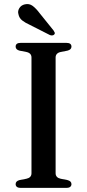

<svg xmlns="http://www.w3.org/2000/svg" viewBox="-20 -907 420 927"><path d="M248.5 -70.5Q248.5 -60 254.8 -53.2Q261 -46.5 273 -44L306 -37.5Q325 -32.5 325 -18Q325 -10 319.2 -5Q313.5 0 301 0H79.5Q67 0 61.2 -5Q55.5 -10 55.5 -18Q55.5 -32.5 74 -37.5L107.5 -44Q119.5 -46.5 125.8 -53.2Q132 -60 132 -70.5V-629.5Q132 -640 125.8 -646.8Q119.5 -653.5 107.5 -656L74 -662.5Q55.5 -667.5 55.5 -682Q55.5 -690.5 61.2 -695.2Q67 -700 79.5 -700H301Q313.5 -700 319.2 -695.2Q325 -690.5 325 -682Q325 -667.5 306 -662.5L273 -656Q261 -653.5 254.8 -646.8Q248.5 -640 248.5 -629.5ZM172 -842.5 238.5 -760Q242 -755 244 -750Q246 -745 242 -740.5Q238.5 -736.5 232.2 -736Q226 -735.5 220.5 -738L124 -787Q101.5 -797 87 -808.5Q72.5 -820 69 -838.5Q64.5 -853 73.2 -867.5Q82 -882 100 -886Q121 -891 137.8 -878.5Q154.5 -866 172 -842.5Z"/></svg>

Font: Fraunces 16pt
Style: Regular
Weight: 400
Version: Version 1.000;[b76b70a41]